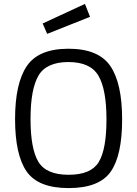

<svg xmlns="http://www.w3.org/2000/svg" viewBox="-20 -951 700 981"><path d="M136 -343Q136 -191 176 -124.5Q216 -58 330.5 -58Q445 -58 484.5 -123Q524 -188 524 -341Q524 -494 483 -564Q442 -634 329.5 -634Q217 -634 176.5 -564.5Q136 -495 136 -343ZM604 -341Q604 -156 545 -73Q486 10 330.5 10Q175 10 116 -75Q57 -160 57 -342.5Q57 -525 117 -613.5Q177 -702 330 -702Q483 -702 543.5 -614Q604 -526 604 -341ZM198 -831 414 -931 440 -865 221 -778Z"/></svg>

Font: Titillium Web
Style: Regular
Weight: 400
Version: Version 1.002;PS 57.000;hotconv 1.0.70;makeotf.lib2.5.55311